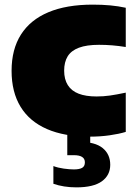

<svg xmlns="http://www.w3.org/2000/svg" viewBox="-20 -579 594 829"><path d="M368 11Q258 11 182.8 -21.8Q107.5 -54.5 68.8 -118Q30 -181.5 30 -273.5Q30 -366 70.5 -429.8Q111 -493.5 189 -526.2Q267 -559 380 -559Q420.5 -559 455.8 -555.8Q491 -552.5 523 -545.5V-376Q492 -381 464.5 -383.2Q437 -385.5 407.5 -385.5Q354 -385.5 320.8 -373Q287.5 -360.5 272.2 -335.8Q257 -311 257 -274Q257 -236.5 272.8 -211.5Q288.5 -186.5 319.5 -174.5Q350.5 -162.5 397 -162.5Q426.5 -162.5 454.8 -166.5Q483 -170.5 523 -179V-9.5Q493.5 -0.5 453.2 5.2Q413 11 368 11ZM310 230Q282 230 257 226Q232 222 210.5 214.5V138Q230 145.5 255.2 149Q280.5 152.5 299 152.5Q322.5 152.5 334.5 145.8Q346.5 139 346.5 122Q346.5 91 299 91H270.5V-10H369.5V61L322.5 33.5Q390.5 33.5 423.2 60.2Q456 87 456 132.5Q456 177.5 419.8 203.8Q383.5 230 310 230Z"/></svg>

Font: Encode Sans SemiExpanded Black
Style: Regular
Weight: 900
Width: 6
Designer: Multiple Designers
Foundry: Impallari Type
Version: Version 3.002